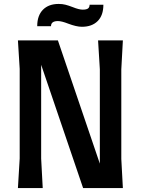

<svg xmlns="http://www.w3.org/2000/svg" viewBox="-20 -955 715 975"><path d="M596 -148 604 0H402L189 -626V-150L197 0H71L80 -150V-605L71 -750H274L487 -124V-603L478 -750H604L596 -603ZM278 -935Q297 -935 312.5 -931Q328 -927 349 -919Q381 -906 400 -906Q419 -906 427 -912Q435 -918 435 -931H505Q505 -877 476 -848Q447 -819 396 -819Q368 -819 326 -835Q293 -848 274 -848Q239 -848 239 -822H169Q169 -876 198 -905.5Q227 -935 278 -935Z"/></svg>

Font: Farro Medium
Style: Regular
Weight: 500
Designer: Aceler Chua
Foundry: Grayscale Limited
Version: Version 1.101